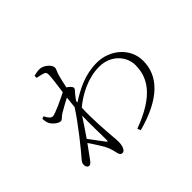

<svg xmlns="http://www.w3.org/2000/svg" viewBox="-176 -1046 1351 1351"><g transform="rotate(-45 500.0 -370.5)"><path d="M334 -99C334 -84 330 -84 323 -93C308 -113 271 -162 240 -204C272 -251 306 -300 333 -342C330 -248 335 -151 334 -99ZM376 -445C387 -461 398 -475 407 -486C419 -501 431 -509 431 -521C431 -533 411 -552 395 -561C403 -601 411 -632 415 -648C425 -690 437 -698 437 -718C437 -745 391 -786 352 -786C331 -786 311 -781 294 -777L295 -756C317 -752 335 -748 348 -744C365 -738 371 -734 371 -711C371 -680 362 -624 353 -555C313 -534 207 -484 185 -484C168 -484 153 -499 138 -531L119 -524C120 -512 121 -499 125 -485C134 -454 175 -420 200 -420C214 -420 224 -439 246 -452C274 -469 311 -489 347 -508C344 -481 341 -452 338 -422C269 -315 156 -176 118 -133C99 -112 96 -103 96 -87C96 -70 106 -57 120 -57C132 -57 140 -67 151 -81C172 -109 197 -144 223 -180C254 -135 295 -71 304 -46C312 -24 316 -9 321 14C325 36 334 45 349 45C375 45 385 -2 385 -29C385 -50 383 -69 381 -91C377 -145 366 -266 371 -384C443 -444 548 -501 661 -501C778 -501 850 -414 850 -329C850 -209 790 -94 542 -2L553 22C801 -45 910 -162 910 -311C910 -439 798 -533 669 -533C550 -533 460 -485 375 -431Z"/></g></svg>

Font: Noto Serif CJK JP Light
Style: Regular
Weight: 300
Designer: Ryoko NISHIZUKA 西塚涼子 (kana & ideographs); Frank Grießhammer (Latin, Greek & Cyrillic); Wenlong ZHANG 张文龙 (bopomofo); San
Foundry: Adobe Systems Incorporated
Version: Version 1.001;PS 1.001;hotconv 16.6.54;makeotf.lib2.5.65590